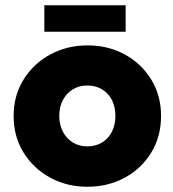

<svg xmlns="http://www.w3.org/2000/svg" viewBox="-20 -700 658 732"><path d="M313 12Q235 12 171.5 -22.5Q108 -57 70 -118Q32 -179 32 -258Q32 -336 70 -397Q108 -458 172 -492.5Q236 -527 314 -527Q392 -527 455.5 -492.5Q519 -458 556.5 -397Q594 -336 594 -258Q594 -179 556.5 -118Q519 -57 455.5 -22.5Q392 12 313 12ZM313 -142Q345 -142 369.5 -157Q394 -172 407 -198.5Q420 -225 420 -258Q420 -292 407 -318Q394 -344 369.5 -359Q345 -374 313 -374Q281 -374 257 -359Q233 -344 219.5 -318Q206 -292 206 -258Q206 -225 219.5 -198.5Q233 -172 257 -157Q281 -142 313 -142ZM149 -579V-680H459V-579Z"/></svg>

Font: MuseoModerno Thin ExtraBold
Style: Regular
Weight: 800
Version: Version 1.002